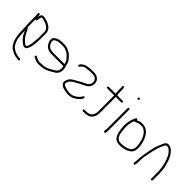

<svg xmlns="http://www.w3.org/2000/svg" viewBox="99 -1579 2613 2613"><g transform="rotate(45 1406.0 -272.0)"><path d="M80.4 -510 81.4 -498C82.5 -486.3 84.2 -479.7 84.4 -470C90.1 -512.7 103.4 -534 124.4 -534H137.4C165.2 -534 183 -525.3 206.4 -519.7C228.7 -514.5 257.1 -495.5 273.8 -485.6C286 -478.4 309.6 -447.8 313.9 -434C317.3 -423.2 322.4 -410.4 322.4 -396V-280.5C322.4 -270.8 322.1 -261.3 321.4 -252L317.4 -197C315.6 -167.2 312.3 -165.2 307.4 -132.2C304.7 -114.4 296.2 -93.8 281.9 -70.5C262.4 -38.7 220.9 -51.7 193.9 -75.5C188.2 -80.5 181.7 -86.2 174.4 -92.5C155.5 -108.8 156.1 -111.7 137.1 -133.5C126.9 -145.2 117.4 -160.6 108.6 -179.5C99.8 -198.5 94.1 -210.3 91.4 -215V-202C91.4 -162.1 96.4 -117.6 100.4 -82C102.6 -62.5 107.6 -53.4 112.9 -34.3C117 -19.3 126.4 -3 132.4 9L153.6 39.3C157.1 44.2 169 52.8 189.4 65C227.5 90.4 256.2 94.2 304.4 99L314.4 100C334 103.3 329.3 133.1 310.4 130L300.4 129C279.6 126.7 255.5 125.5 236.9 119C209 109.3 207.1 109.5 172.8 90.6C139 72.1 133.9 64.2 118.4 41C92.1 7.1 74.9 -42.7 66.8 -108.4C63.2 -137.5 61.4 -163.2 61.4 -185.5C61.4 -207.8 61.1 -224.3 60.4 -235L56.4 -299L54.4 -368V-461C54.4 -472.3 53.4 -484 51.4 -496L50.4 -507C50.4 -517.2 55.1 -522.7 64.4 -523.5C72.4 -524.2 80.4 -517.9 80.4 -510ZM86.4 -300C86.4 -292 86.7 -284 87.4 -276C89.4 -274.7 91.1 -273 92.4 -271L99.4 -261C104.7 -253 109.4 -245.7 113.4 -239C132.9 -195.2 151.6 -162.8 169.4 -142C179.4 -130.3 181.8 -126.2 194.9 -115C205.8 -105.7 229.9 -79.3 249.9 -81.5C252.9 -81.8 256.9 -86.1 262 -94.2C267 -102.4 271.1 -113 274.4 -126C285.8 -171.5 286.4 -189.1 289.4 -228L292.4 -281V-396C292.4 -402 289.7 -412.4 284.3 -427.2C278.9 -441.9 262.2 -457.6 234.1 -474.3C219.3 -483.1 206.6 -488.8 196.1 -491.2C175.6 -496.1 161.7 -504 137.4 -504H125.4C119.5 -495.1 115.6 -480.8 113.9 -461.1C111.9 -438.3 104.9 -412.3 84.4 -426V-368Z M795 -276C789.8 -294 786.2 -310.8 778.4 -325.8C774.6 -333 761.8 -348.4 740 -372C717.6 -398.4 685.6 -417.8 644 -430C632.7 -433.3 611.7 -435 581 -435C542 -435 496.1 -430.6 472 -409.5C457.2 -396.5 456 -397.7 456 -374C456 -364 458.3 -354.3 463 -345C476.4 -315.5 493.1 -296.5 513 -288C527 -280 552.3 -276 589 -276ZM803 -246H589C537.9 -246 507.3 -250.8 472.1 -279.7C453.5 -295 426 -341.8 426 -373.7C426 -407.2 429.7 -412.1 451 -430.5C483.5 -458.5 525.1 -465 586.1 -465C627.9 -465 658.4 -460 677.6 -450.1C691.9 -442.7 706 -435.4 720 -428.2C745.2 -415.3 768.5 -385.2 785.5 -366C805.2 -343.7 811.9 -329.4 821.7 -291.5C831.9 -252.3 839 -243.6 839 -199C839 -170.4 828.7 -144.5 808.2 -121.5C791.9 -103.2 770.6 -96.2 752 -83.5C737.2 -73.4 723 -66.4 707.4 -57.1C693.1 -48.6 662.5 -40.4 646.3 -33.8C637.9 -30.3 610.8 -27.1 565 -24H540C517.3 -24 491.3 -31.3 462 -46L441 -56C431.5 -60.8 429.1 -67.6 434 -76.5C442.1 -91.4 454.1 -84.5 476 -72C500 -60 521.8 -54 541.3 -54C571.7 -54 600.8 -57.9 624 -60C646 -62 646.1 -66.1 671.9 -73.9C687.2 -78.5 708.9 -90.3 737 -109.5C744.3 -114.5 751.7 -118.7 759 -122C790.7 -136.4 809 -168.2 809 -207.5C809 -226.7 805.5 -233.5 803 -246Z M1275.1 -377C1275.1 -349.4 1266.8 -325.4 1250.1 -305C1239.2 -289.2 1207.5 -269.2 1155.1 -245C1122.4 -229.9 1098.7 -213.1 1060.2 -193.3C1037.3 -181.5 1001.9 -154.2 994.8 -125.6C991 -110.5 989.1 -101.5 989.1 -98.5C989.1 -95.5 989.5 -92.3 990.1 -89C1004.8 -69.4 1040.5 -56.1 1097.1 -49C1128.7 -42.7 1158.4 -45.7 1186.1 -58C1233.3 -79 1266.3 -108.3 1285.1 -146C1294.1 -163.8 1320.2 -150.1 1311.1 -132C1289.1 -87.9 1261.4 -64.1 1214.2 -38.3C1194 -27.3 1172.9 -20.6 1150.7 -18.2C1103.2 -13.1 1088.6 -20.2 1045.2 -26.9C1023.9 -30.2 1005.6 -37.7 990.2 -49.4C968.5 -66 959.1 -72.9 959.1 -97.5C959.1 -120.8 972.5 -153.9 984.2 -170.6C999.6 -192.7 1033.4 -213.1 1057.1 -225C1082.2 -237.5 1114.9 -258.4 1142.1 -272C1191 -294.5 1219 -311.5 1226.1 -323C1238.8 -337.5 1245.1 -355.5 1245.1 -377C1245.1 -424 1211.7 -451 1157.1 -451H1114.1C1108.1 -451 1102.1 -450.7 1096.1 -450C1064.5 -446.5 1018.6 -445.4 998.7 -428C990.3 -420.7 983.5 -415.7 978.1 -413C976.1 -411.7 974.1 -409 972.1 -405L967.1 -396C957.9 -377.6 930.5 -393.9 940.1 -410L946.1 -420C955 -435.2 963.4 -438.5 976.1 -448C1002.4 -469.5 1034.1 -473.7 1074.6 -478L1093.6 -480C1100 -480.7 1106.8 -481 1114.1 -481H1157.1C1226.9 -481 1275.1 -441.5 1275.1 -377Z M1412 -13C1412 -20.9 1419.1 -28 1427 -28H1438H1465.5C1476.4 -28 1494.6 -31.5 1519.9 -38.6C1534.5 -42.7 1560.8 -74.5 1565 -88.3C1571.8 -110.5 1575 -115.6 1575 -154V-424C1575 -439.3 1574.3 -449 1573 -453H1440C1432.1 -453 1425 -460.1 1425 -468C1425 -475.9 1432.1 -483 1440 -483H1572C1571.3 -483.7 1571 -484.7 1571 -486L1567 -551V-593C1567 -605.5 1554.2 -627.5 1575 -631C1589.7 -633.4 1597 -620.8 1597 -593V-551L1601 -488C1601 -485.3 1601.3 -483.7 1602 -483H1708C1715.9 -483 1723 -475.9 1723 -468C1723 -460.1 1715.9 -453 1708 -453H1603C1603.7 -452.3 1604 -451.5 1604 -450.5L1605 -415V-154C1605 -114 1598.8 -83.8 1586.3 -63.5C1573.9 -43.1 1561.4 -28.9 1548.8 -20.8C1530.4 -8.8 1485.8 2 1458.3 2H1432.3C1420.1 2 1412 -2.6 1412 -13Z M1856.4 -460V-70C1856.4 -61.3 1856 -52.4 1855.2 -43.2L1852.4 -13C1849.2 6.1 1819.3 1.7 1822.4 -17L1823.4 -27C1825.4 -37 1826.4 -51.3 1826.4 -70V-460C1826.4 -467.9 1833.5 -475 1841.4 -475C1849.3 -475 1856.4 -467.9 1856.4 -460ZM1853.7 -669.7C1860.8 -662.6 1861.1 -655.7 1854.4 -649C1846.4 -638.3 1838.6 -636.8 1830.9 -644.5C1815.7 -659.7 1839.2 -684.2 1853.7 -669.7Z M2015 -394C2014.3 -392 2011.6 -385.6 2006.7 -374.8C2001.8 -364 1997 -340.8 1992 -305.1C1987.1 -269.5 1990.6 -215.6 2002.4 -143.5C2004.6 -129.8 2012.5 -112 2026 -90C2045.2 -59.8 2083.1 -48.9 2139.5 -57.5C2184.5 -64.3 2199.5 -65.5 2245 -90C2271 -108.2 2284 -135.8 2284 -172.7C2284 -234.3 2263 -312.9 2239.5 -346C2233.8 -354 2228 -363 2222 -373C2208.4 -391.2 2196 -397.1 2176.5 -411.5C2166.2 -419.2 2147.7 -423 2121 -423C2091.4 -423 2082.4 -422.2 2053.5 -408.5C2034.5 -399.5 2021.7 -394.7 2015 -394ZM2032 -431C2036 -433 2041.3 -435.3 2048 -438C2071 -447.2 2079.7 -453 2121 -453C2173.4 -453 2223.8 -424.3 2246 -390L2265 -361.5C2271 -352.5 2277 -340.3 2283 -325C2303.7 -276.8 2314 -225.4 2314 -171C2314 -135.8 2304.2 -106.8 2284.5 -84C2277 -75.4 2258.2 -63.3 2228.1 -47.8C2216.2 -41.7 2198.5 -36.4 2175 -32L2143.5 -27.5C2073.8 -17.6 2026 -33.4 2000 -75C1985.1 -101.1 1976.4 -121.6 1973.8 -136.5C1966.3 -180.6 1959 -213.5 1959 -275C1961.9 -325 1970.3 -366 1984 -398C1987.5 -406.2 1989.3 -413.8 1994 -420L2003 -440C2006 -449 2013.3 -451.4 2025 -447C2030.3 -445 2032.7 -439.7 2032 -431Z M2747 6C2739.1 6 2732 -1.1 2732 -9V-115C2732 -179.2 2724.2 -238.9 2708.5 -294.1C2694.3 -343.9 2688.4 -352.8 2674 -385.9C2662.7 -411.5 2629.3 -451.7 2607 -465C2597.9 -470.5 2581.2 -470.9 2569 -475C2558.4 -475 2548.7 -466.3 2540 -449C2514.2 -397.4 2496.8 -349.3 2487.7 -304.7C2484.1 -287.2 2479.7 -267.7 2474.7 -246.2C2462.9 -196.5 2467.1 -206.7 2456.5 -153C2451.5 -127.6 2449 -95.6 2449 -57C2449 -32.3 2446.7 -10.7 2442 8C2442 28.3 2410.2 24.8 2413.2 2C2415.5 -15.8 2419 -40.7 2419 -64.2C2419 -78.9 2419.7 -90.1 2421 -97.7C2424.9 -119.4 2424.5 -135.4 2429.2 -160.2C2434.6 -189 2436.1 -212 2442.5 -239C2451.4 -276.4 2457.5 -321.1 2470 -355.5C2482.8 -390.5 2494.9 -424.4 2513 -463C2530.4 -494.3 2550.4 -508 2573.1 -504.4C2599.9 -500 2619.2 -495.7 2639.6 -477.4C2652.5 -465.8 2661 -457 2665 -451C2669.7 -446.3 2673.9 -441.3 2677.5 -436C2686.5 -422.9 2693.7 -415.1 2701 -398C2719.5 -361.1 2734.5 -318.1 2746 -269C2756.7 -237 2762 -185.7 2762 -115V-9C2762 -1.1 2755 6 2747 6Z"/></g></svg>

Font: MewTooHand
Style: Reversed
Weight: 400
Designer: Mew Too, Robert Jablonski
Version: Version 0.77